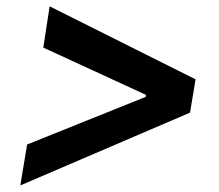

<svg xmlns="http://www.w3.org/2000/svg" viewBox="-20 -584 675 591"><path d="M564.9 -237.3 42.5 -13.2 63.5 -139.2 431.6 -287.1 427.7 -280.3 430.2 -296.9 433.6 -290 113.3 -437.5 132.8 -564.5 582 -339.8Z"/></svg>

Font: Inter Tight SemiBold
Style: Italic
Weight: 600
Italic angle: -9.39999°
Designer: Rasmus Andersson
Foundry: rsms
Version: Version 3.004